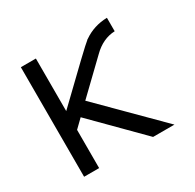

<svg xmlns="http://www.w3.org/2000/svg" viewBox="-112 -595 730 718"><g transform="rotate(-30 253.5 -236.5)"><path d="M58.1 0V-473.1H123V-246.1Q310.1 -427.2 323.2 -436Q324.2 -438 328.1 -439.9Q372.1 -470.7 429.2 -472.2V-414.1Q377.4 -412.1 335 -370.1L204.1 -244.1L448.2 0H356L158.2 -199.2L123 -165V0Z"/></g></svg>

Font: CMU Bright
Style: Roman
Weight: 500
Version: Version 0.7.0